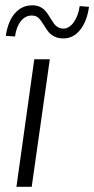

<svg xmlns="http://www.w3.org/2000/svg" viewBox="-20 -722 364 742"><path d="M112.5 -493H172.5L102.5 0H43.5ZM150 -624.5Q138 -644 128.5 -653Q119 -662 102.5 -662Q78 -662 60.5 -640.2Q43 -618.5 38 -581L2.5 -583.5Q10.5 -639.5 37.5 -670.5Q64.5 -701.5 104.5 -701.5Q123.5 -701.5 136.5 -694.5Q149.5 -687.5 157.5 -677.5Q165.5 -667.5 175 -651.5Q183.5 -637.5 189.2 -629.8Q195 -622 204 -616.8Q213 -611.5 225.5 -611.5Q247 -611.5 264.8 -635.8Q282.5 -660 288 -698.5L324 -695.5Q316 -639 289.5 -606.2Q263 -573.5 225.5 -573.5Q204.5 -573.5 190.5 -580.8Q176.5 -588 168.2 -597.8Q160 -607.5 150 -624.5Z"/></svg>

Font: HK Grotesk Light
Style: Italic
Weight: 300
Italic angle: -16°
Designer: Alfredo Marco Pradil
Foundry: Hanken Design Co.
Version: Version 3.001